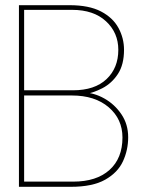

<svg xmlns="http://www.w3.org/2000/svg" viewBox="-20 -720 549 740"><path d="M53 0V-700H248Q323 -700 369 -676Q415 -652 436.5 -612.5Q458 -573 458 -528Q458 -471 434.5 -435Q411 -399 374.5 -380Q338 -361 299 -355V-364Q342 -363 382 -340.5Q422 -318 448 -279.5Q474 -241 474 -191Q474 -142 454 -98.5Q434 -55 385.5 -27.5Q337 0 253 0ZM73 -20H262Q352 -20 402 -65Q452 -110 452 -190Q452 -261 399 -306.5Q346 -352 257 -352H73ZM73 -372H261Q345 -372 390.5 -415Q436 -458 436 -528Q436 -594 388.5 -638Q341 -682 258 -682H73Z"/></svg>

Font: DM Sans 36pt Thin
Style: Regular
Weight: 250
Designer: Colophon Foundry, Jonny Pinhorn
Foundry: Colophon Foundry
Version: Version 4.004;gftools[0.9.30]